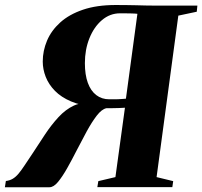

<svg xmlns="http://www.w3.org/2000/svg" viewBox="-57 -766 828 786"><path d="M-37 0.5 -33 -25Q-17 -27 -4.8 -34.2Q7.5 -41.5 19 -55.2Q30.5 -69 44.2 -89.8Q58 -110.5 77 -139Q101.5 -176.5 127.2 -215.5Q153 -254.5 182.2 -286.2Q211.5 -318 245.5 -333.8Q279.5 -349.5 320 -339.5L330 -329.5Q274 -333.5 233.8 -350.8Q193.5 -368 168 -394Q142.5 -420 130.2 -451.2Q118 -482.5 118 -514Q118 -558 135.5 -599.5Q153 -641 189.5 -674Q226 -707 282.5 -726.2Q339 -745.5 416.5 -745.5Q440 -745.5 460.5 -745.2Q481 -745 500.2 -744.5Q519.5 -744 539.5 -743.5Q559.5 -743 582 -743H751L748.5 -718L673 -702L584 -41L652 -24.5L648.5 0H341.5L345.5 -24.5L415.5 -41L454.5 -325Q443.5 -324 431.2 -323.8Q419 -323.5 405.8 -323.2Q392.5 -323 378.5 -323Q359.5 -319 339.2 -292.8Q319 -266.5 298.2 -228.5Q277.5 -190.5 257 -150.5Q237.5 -112 218 -77.5Q198.5 -43 180.5 -21.2Q162.5 0.5 145.5 0.5ZM458.5 -362 505.5 -709.5Q500.5 -710 493.8 -710.5Q487 -711 473.5 -711.2Q460 -711.5 434.5 -711.5Q393 -711.5 360.2 -683.5Q327.5 -655.5 309 -609.2Q290.5 -563 290.5 -507.5Q290.5 -460 302.5 -427Q314.5 -394 337 -376.8Q359.5 -359.5 390.5 -359.5Q399 -359.5 408.2 -359.5Q417.5 -359.5 426.2 -359.8Q435 -360 443.2 -360.8Q451.5 -361.5 458.5 -362Z"/></svg>

Font: Merriweather 120pt ExtraBold
Style: Italic
Weight: 800
Italic angle: -7.8°
Version: Version 2.101